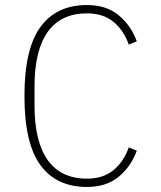

<svg xmlns="http://www.w3.org/2000/svg" viewBox="-20 -730 640 762"><path d="M325 12Q204 12 140.5 -74.5Q77 -161 77 -349Q77 -536 140.5 -623Q204 -710 325 -710Q402 -710 451 -669.5Q500 -629 523 -566L491 -553Q471 -610 430 -643.5Q389 -677 325 -677Q222 -677 169.5 -603.5Q117 -530 117 -387V-311Q117 -168 169.5 -94.5Q222 -21 325 -21Q389 -21 430 -54.5Q471 -88 491 -145L523 -132Q500 -69 451 -28.5Q402 12 325 12Z"/></svg>

Font: IBM Plex Mono ExtraLight
Style: Regular
Weight: 200
Monospace: yes
Designer: Mike Abbink, Paul van der Laan, Pieter van Rosmalen
Foundry: Bold Monday
Version: Version 2.3